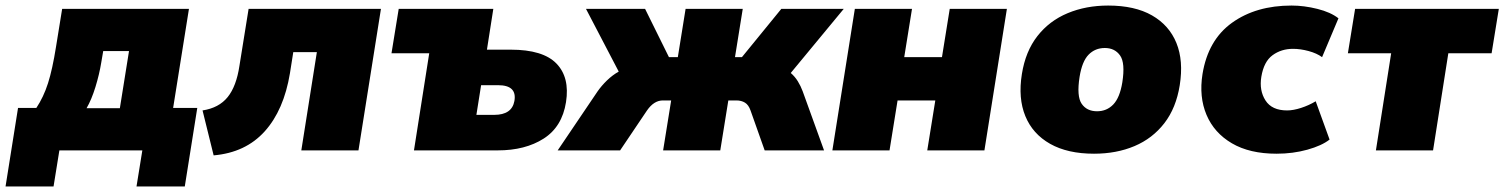

<svg xmlns="http://www.w3.org/2000/svg" viewBox="-56 -542 5422 692"><path d="M-36 130 9 -153H75Q101 -192 117 -242Q133 -292 146 -374L168 -510H625L568 -153H655L610 130H436L457 0H158L137 130ZM256 -152H376L409 -358H316L309 -317Q302 -274 288 -228.5Q274 -183 256 -152Z M714 18 674 -144Q733 -153 764.5 -192Q796 -231 807 -305L840 -510H1317L1236 0H1030L1086 -354H1001L989 -278Q967 -145 898 -68.5Q829 8 714 18Z M1436 0 1491 -350H1355L1381 -510H1722L1699 -363H1785Q1901 -363 1949.5 -313Q1998 -263 1984 -174Q1970 -85 1903.5 -42.5Q1837 0 1738 0ZM1661 -128H1725Q1789 -128 1798 -178Q1808 -235 1739 -235H1678Z M1954 0 2098 -213Q2112 -233 2131.5 -252Q2151 -271 2174 -284L2056 -510H2269L2355 -336H2387L2415 -510H2621L2593 -336H2618L2760 -510H2985L2794 -279Q2809 -266 2819.5 -249Q2830 -232 2837 -213L2914 0H2700L2649 -144Q2642 -164 2629 -172Q2616 -180 2598 -180H2569L2540 0H2334L2363 -180H2333Q2301 -180 2276 -144L2179 0Z M2944 0 3025 -510H3231L3203 -336H3339L3367 -510H3573L3492 0H3286L3315 -180H3179L3150 0Z M3613 0ZM3887 12Q3792 12 3729 -23.5Q3666 -59 3639.5 -123.5Q3613 -188 3627 -275Q3640 -357 3683 -412Q3726 -467 3792 -494.5Q3858 -522 3938 -522Q4034 -522 4096 -486.5Q4158 -451 4184 -387Q4210 -323 4196 -235Q4183 -153 4140.5 -98Q4098 -43 4033 -15.5Q3968 12 3887 12ZM3898 -141Q3933 -141 3956.5 -165.5Q3980 -190 3989 -245Q4000 -315 3981 -342Q3962 -369 3926 -369Q3891 -369 3867.5 -345Q3844 -321 3835 -265Q3824 -195 3842.5 -168Q3861 -141 3898 -141Z M4265 0ZM4545 12Q4448 12 4384 -25.5Q4320 -63 4292.5 -128Q4265 -193 4278 -275Q4298 -398 4384.5 -460Q4471 -522 4599 -522Q4644 -522 4692 -510Q4740 -498 4768 -476L4709 -336Q4690 -350 4660.5 -358Q4631 -366 4604 -366Q4562 -366 4530.5 -343Q4499 -320 4490 -265Q4482 -216 4505 -180Q4528 -144 4583 -144Q4605 -144 4633 -153Q4661 -162 4686 -177L4736 -39Q4708 -17 4656 -2.5Q4604 12 4545 12Z M4903 0 4958 -350H4802L4828 -510H5346L5320 -350H5164L5109 0Z"/></svg>

Font: Winston Black
Style: Italic
Weight: 900
Italic angle: -9°
Designer: Original fonts by Vernon Adams / Changes by Cristiano Sobral
Foundry: VOriginal fonts by Vernon Adams / Changes by Cristiano Sobral
Version: Version 2.503;July 17, 2020;FontCreator 13.0.0.2655 64-bit